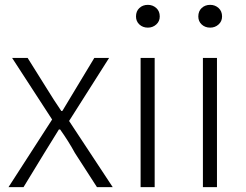

<svg xmlns="http://www.w3.org/2000/svg" viewBox="-20 -772 1014 792"><path d="M15 0 195 -279 30 -533H94L176 -402Q201 -361 233 -314H237Q243 -324 290 -402L369 -533H430L265 -273L445 0H380L289 -141Q263 -189 228 -238H223Q213 -222 193 -189.5Q173 -157 163 -141L77 0Z M560 0V-533H618V0ZM590 -658Q569 -658 555 -671Q541 -684 541 -704Q541 -726 555 -739Q569 -752 590 -752Q610 -752 624.5 -739Q639 -726 639 -704Q639 -684 624.5 -671Q610 -658 590 -658Z M817 0V-533H875V0ZM847 -658Q826 -658 812 -671Q798 -684 798 -704Q798 -726 812 -739Q826 -752 847 -752Q867 -752 881.5 -739Q896 -726 896 -704Q896 -684 881.5 -671Q867 -658 847 -658Z"/></svg>

Font: Noto Sans Korean Light
Style: Regular
Weight: 300
Designer: Ryoko NISHIZUKA  (kana & ideographs); Paul D. Hunt (Latin, Greek & Cyrillic); Wenlong ZHANG  (bopomofo); Sandoll Communi
Foundry: Adobe Systems Incorporated
Version: Version 1.000;PS 1;hotconv 1.0.78;makeotf.lib2.5.61930